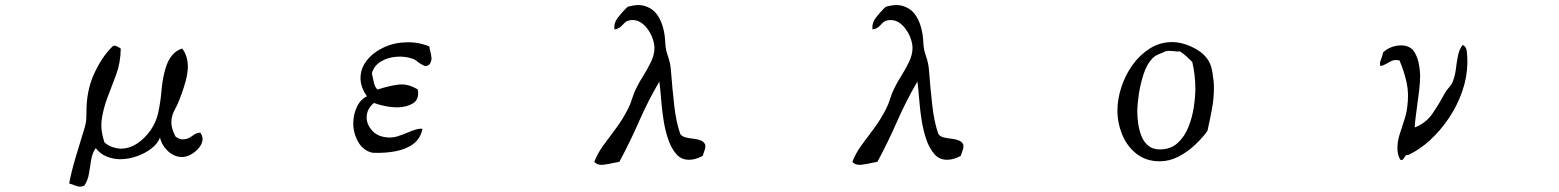

<svg xmlns="http://www.w3.org/2000/svg" viewBox="-20 -655 6040 744"><path d="M765 -117Q765 -101 753.5 -85.5Q742 -70 725 -59.5Q708 -49 693 -47Q659 -44 633 -67.5Q607 -91 600 -122Q591 -98 566 -79Q541 -60 509 -49Q477 -38 444 -38Q416 -39 392 -49Q368 -59 351 -81Q338 -63 333.5 -37Q329 -11 325 16Q321 43 307 64Q295 70 283.5 67.5Q272 65 261 60Q258 59 254.5 58Q251 57 248 56Q256 13 271.5 -40Q287 -93 303 -144Q309 -162 312 -176Q315 -190 315 -218Q314 -301 344 -367.5Q374 -434 415 -474Q421 -480 427.5 -477.5Q434 -475 440 -472Q445 -468 448 -467Q447 -411 430 -365.5Q413 -320 396 -276Q381 -236 374.5 -194.5Q368 -153 385 -103Q399 -91 414.5 -85.5Q430 -80 445 -79Q479 -78 510 -98Q541 -118 563.5 -150.5Q586 -183 593 -218Q602 -259 606 -306Q610 -353 622 -392Q630 -419 645.5 -439Q661 -459 686 -467Q698 -451 703 -433Q708 -415 708 -395Q707 -369 699.5 -341Q692 -313 681 -284Q670 -253 657 -229.5Q644 -206 644 -180Q644 -157 660 -126Q674 -115 688 -115Q708 -115 724.5 -128Q741 -141 756 -141Q765 -129 765 -117Z M1644 -405Q1632 -396 1622 -401Q1612 -406 1602 -413Q1597 -417 1591.5 -421Q1586 -425 1580 -427Q1549 -438 1515 -435Q1481 -432 1455 -416Q1429 -400 1421 -371Q1425 -354 1428.5 -336Q1432 -318 1443 -308Q1485 -322 1523 -327Q1561 -332 1599 -308Q1605 -270 1581 -255Q1557 -240 1522 -239Q1497 -239 1472.5 -244Q1448 -249 1429 -256Q1399 -231 1401 -197Q1402 -171 1422 -149Q1442 -127 1476 -123Q1499 -120 1519.5 -126.5Q1540 -133 1559 -141Q1575 -148 1589.5 -152.5Q1604 -157 1617 -156Q1610 -119 1582.5 -98Q1555 -77 1513.5 -69Q1472 -61 1424 -63Q1387 -71 1367.5 -106Q1348 -141 1349 -181Q1350 -213 1363 -241Q1376 -269 1402 -282Q1377 -317 1377 -352Q1377 -390 1401.5 -421Q1426 -452 1466.5 -471Q1507 -490 1553 -491Q1600 -493 1644 -475Q1644 -469 1645.5 -464Q1647 -459 1648 -454Q1651 -442 1652 -430.5Q1653 -419 1644 -405Z M2713 -94Q2714 -84 2712 -78Q2710 -72 2708 -66Q2707 -63 2705.5 -59Q2704 -55 2703 -51Q2675 -36 2652 -36Q2621 -35 2601.5 -57Q2582 -79 2570 -113Q2558 -147 2551.5 -188Q2545 -229 2542 -268.5Q2539 -308 2535 -339Q2492 -266 2456.5 -185Q2421 -104 2380 -28Q2375 -27 2370 -26Q2365 -25 2359 -24Q2339 -19 2317 -16.5Q2295 -14 2283 -28Q2295 -60 2317.5 -91Q2340 -122 2366 -156.5Q2392 -191 2413 -232Q2423 -251 2429.5 -273Q2436 -295 2446 -314Q2456 -335 2472.5 -361Q2489 -387 2502.5 -415Q2516 -443 2516 -469Q2516 -485 2509 -505.5Q2502 -526 2489 -543Q2477 -560 2460.5 -569.5Q2444 -579 2424 -577Q2409 -575 2401.5 -567.5Q2394 -560 2386 -552Q2378 -544 2361 -541Q2358 -566 2374 -586.5Q2390 -607 2406 -623Q2411 -627 2413 -629Q2451 -640 2478 -632Q2505 -624 2522 -604Q2539 -583 2548 -552.5Q2557 -522 2558 -488Q2559 -463 2568.5 -436.5Q2578 -410 2580 -381Q2585 -314 2592.5 -247.5Q2600 -181 2616 -136Q2623 -126 2637 -122.5Q2651 -119 2666.5 -117.5Q2682 -116 2695 -111Q2708 -106 2713 -94Z M3713 -94Q3714 -84 3712 -78Q3710 -72 3708 -66Q3707 -63 3705.5 -59Q3704 -55 3703 -51Q3675 -36 3652 -36Q3621 -35 3601.5 -57Q3582 -79 3570 -113Q3558 -147 3551.5 -188Q3545 -229 3542 -268.5Q3539 -308 3535 -339Q3492 -266 3456.5 -185Q3421 -104 3380 -28Q3375 -27 3370 -26Q3365 -25 3359 -24Q3339 -19 3317 -16.5Q3295 -14 3283 -28Q3295 -60 3317.5 -91Q3340 -122 3366 -156.5Q3392 -191 3413 -232Q3423 -251 3429.5 -273Q3436 -295 3446 -314Q3456 -335 3472.5 -361Q3489 -387 3502.5 -415Q3516 -443 3516 -469Q3516 -485 3509 -505.5Q3502 -526 3489 -543Q3477 -560 3460.5 -569.5Q3444 -579 3424 -577Q3409 -575 3401.5 -567.5Q3394 -560 3386 -552Q3378 -544 3361 -541Q3358 -566 3374 -586.5Q3390 -607 3406 -623Q3411 -627 3413 -629Q3451 -640 3478 -632Q3505 -624 3522 -604Q3539 -583 3548 -552.5Q3557 -522 3558 -488Q3559 -463 3568.5 -436.5Q3578 -410 3580 -381Q3585 -314 3592.5 -247.5Q3600 -181 3616 -136Q3623 -126 3637 -122.5Q3651 -119 3666.5 -117.5Q3682 -116 3695 -111Q3708 -106 3713 -94Z M4684 -315Q4684 -273 4676 -231Q4668 -189 4659 -148Q4639 -120 4609.5 -92.5Q4580 -65 4545.5 -47.5Q4511 -30 4474 -30Q4421 -30 4384 -59Q4347 -88 4328.5 -133.5Q4310 -179 4310 -227Q4310 -270 4325 -316.5Q4340 -363 4368 -402.5Q4396 -442 4435.5 -467Q4475 -492 4523 -492Q4557 -492 4596 -474.5Q4635 -457 4656 -430Q4672 -411 4678 -375.5Q4684 -340 4684 -315ZM4612 -312Q4612 -364 4600 -415Q4589 -426 4577.5 -436.5Q4566 -447 4552 -456Q4546 -455 4540 -455.5Q4534 -456 4528 -457Q4523 -457 4519 -457.5Q4515 -458 4511 -458Q4499 -458 4489 -453Q4477 -448 4465 -442.5Q4453 -437 4444 -427Q4424 -406 4411.5 -368Q4399 -330 4393 -290Q4387 -250 4387 -222Q4387 -201 4390.5 -176Q4394 -151 4403 -128Q4412 -105 4429.5 -90.5Q4447 -76 4474 -76Q4516 -76 4543 -100.5Q4570 -125 4585 -162.5Q4600 -200 4606 -240Q4612 -280 4612 -312Z M5666 -410Q5665 -355 5646 -300.5Q5627 -246 5594.5 -197.5Q5562 -149 5521 -111.5Q5480 -74 5436 -54Q5430 -55 5427 -52Q5424 -49 5422 -45Q5420 -41 5417 -37.5Q5414 -34 5406 -36Q5395 -55 5395 -81Q5395 -106 5403 -132.5Q5411 -159 5420.5 -186.5Q5430 -214 5433 -240Q5440 -291 5431 -333.5Q5422 -376 5403 -421Q5385 -424 5375 -420Q5365 -416 5356 -410Q5350 -407 5343.5 -403.5Q5337 -400 5329 -399Q5326 -408 5328 -415Q5330 -422 5333 -429Q5335 -434 5336.5 -439.5Q5338 -445 5339 -451Q5352 -465 5372.5 -472.5Q5393 -480 5415 -479Q5437 -478 5454 -463Q5470 -442 5476 -416.5Q5482 -391 5483 -363Q5483 -336 5479.5 -307Q5476 -278 5472 -249Q5469 -226 5466 -204Q5463 -182 5462 -161Q5505 -178 5529.5 -213Q5554 -248 5577 -291Q5585 -305 5596 -317.5Q5607 -330 5611 -343Q5619 -365 5622 -391Q5625 -417 5630 -441Q5635 -465 5648 -481Q5662 -475 5664 -455Q5666 -435 5666 -419Q5666 -413 5666 -410Z"/></svg>

Font: Yuji Syuku
Style: Regular
Weight: 400
Designer: Kataoka Yuji
Foundry: Kinuta Font Factory
Version: Version 3.002